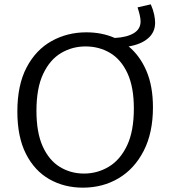

<svg xmlns="http://www.w3.org/2000/svg" viewBox="-20 -856 797 885"><path d="M362 9Q276 9 207.5 -30Q139 -69 99.5 -147Q60 -225 60 -342Q60 -464 102.5 -545Q145 -626 217.5 -666.5Q290 -707 378 -707Q450 -707 509 -681Q565 -684 596.5 -703Q628 -722 628 -757Q628 -780 614 -822L675 -836Q686 -811 690.5 -789.5Q695 -768 695 -751Q695 -707 662 -679Q629 -651 573 -642Q625 -599 655 -529Q685 -459 685 -361Q685 -244 642.5 -161Q600 -78 527 -34.5Q454 9 362 9ZM367 -56Q429 -56 481.5 -87.5Q534 -119 565.5 -185Q597 -251 597 -356Q597 -455 567.5 -518.5Q538 -582 487.5 -612Q437 -642 374 -642Q313 -642 261.5 -611.5Q210 -581 179 -515.5Q148 -450 148 -345Q148 -245 177 -181Q206 -117 256 -86.5Q306 -56 367 -56Z"/></svg>

Font: Bitter
Style: Regular
Weight: 400
Designer: Sol Matas, and Bitter project Authors
Foundry: Sol Matas
Version: Version 2.001